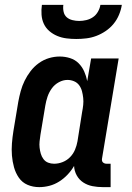

<svg xmlns="http://www.w3.org/2000/svg" viewBox="-20 -760 540 788"><path d="M141 8Q115 8 93 -1.5Q71 -11 57.5 -30.5Q44 -50 37.5 -73.5Q31 -97 29 -121.5Q27 -146 29 -171.5Q31 -197 35 -222L55 -342Q59 -364 65 -386Q71 -408 81 -428.5Q91 -449 105.5 -468Q120 -487 139.5 -501Q159 -515 181 -521.5Q203 -528 225 -528Q247 -528 267.5 -521.5Q288 -515 302.5 -500.5Q317 -486 325.5 -467Q334 -448 338 -427L354 -520H467L399 -111Q398 -107 398.5 -102Q399 -97 402 -94Q405 -91 409 -89.5Q413 -88 418 -88H434V8H402Q380 8 359.5 4Q339 0 322 -11Q305 -22 295 -40Q285 -58 284 -79Q273 -60 257.5 -43.5Q242 -27 223 -15Q204 -3 183 2.5Q162 8 141 8ZM202 -88Q220 -88 237.5 -95Q255 -102 268 -115.5Q281 -129 288 -146Q295 -163 298 -180L317 -300Q320 -315 321.5 -329.5Q323 -344 321.5 -358Q320 -372 316.5 -385.5Q313 -399 305 -410Q297 -421 284 -426.5Q271 -432 257 -432Q239 -432 221.5 -422.5Q204 -413 192.5 -397Q181 -381 175 -363Q169 -345 166 -327L146 -207Q144 -193 142.5 -180Q141 -167 142.5 -154Q144 -141 147.5 -129Q151 -117 158.5 -107Q166 -97 177.5 -92.5Q189 -88 202 -88ZM293 -600Q273 -600 253 -602.5Q233 -605 215 -612.5Q197 -620 182.5 -632.5Q168 -645 160 -662Q152 -679 150.5 -699.5Q149 -720 152 -740H240Q238 -726 241 -712Q244 -698 253.5 -689.5Q263 -681 277 -677.5Q291 -674 305 -674Q319 -674 334 -677.5Q349 -681 361.5 -689.5Q374 -698 382 -712Q390 -726 392 -740H480Q477 -720 468.5 -699.5Q460 -679 446 -662Q432 -645 413.5 -632.5Q395 -620 375 -612.5Q355 -605 334 -602.5Q313 -600 293 -600Z"/></svg>

Font: Iosevka Curly Slab
Style: Bold Italic
Weight: 700
Italic angle: -9°
Monospace: yes
Designer: Belleve Invis
Foundry: Belleve Invis
Version: Version 22.1.2; ttfautohint (v1.8.4)